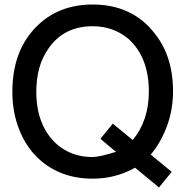

<svg xmlns="http://www.w3.org/2000/svg" viewBox="-20 -761 818 842"><path d="M732.9 -7.3 677.2 61 572.3 -25.4Q530.8 -2 483.9 10.3Q437 22.5 386.2 22.5Q303.2 22.5 236.6 -7.3Q169.9 -37.1 121.1 -94.7Q79.1 -146.5 56.6 -213.6Q34.2 -280.8 34.2 -358.9Q34.2 -542.5 145 -649.4Q240.2 -741.2 386.2 -741.2Q552.7 -741.2 650.4 -624.5H649.9Q738.8 -522 738.8 -360.8Q738.8 -280.3 712.6 -209Q686.5 -137.7 641.1 -83ZM489.7 -94.2Q488.8 -94.2 488.8 -95.2Q491.7 -96.2 494.6 -97.2Q497.6 -98.1 500.5 -99.1L505.4 -85.4L450.2 -64.9L446.3 -78.6Q456.1 -81.5 466.6 -85.2Q477.1 -88.9 489.7 -94.2ZM474.6 -218.8 562 -147Q632.8 -231.9 632.8 -359.9Q632.8 -435.1 610.1 -492.9Q587.4 -550.8 543.5 -590.3Q511.2 -617.7 471.7 -631.8Q432.1 -646 386.2 -646Q260.7 -646 192.9 -548.8Q139.2 -473.1 139.2 -358.9Q139.2 -283.2 162.4 -225.1Q185.5 -167 230.5 -127.4Q261.7 -100.6 300.8 -86.4Q339.8 -72.3 385.3 -72.3Q415.5 -72.3 488.8 -95.2Q471.7 -109.4 453.9 -123.8Q436 -138.2 420.4 -152.3Z"/></svg>

Font: SolaimanLipi
Style: Bold
Weight: 700
Designer: Solaiman Karim
Foundry: Al Mamun Sumon
Version: Version 2.000